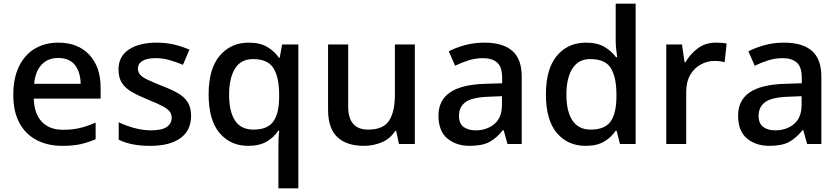

<svg xmlns="http://www.w3.org/2000/svg" viewBox="-20 -780 4548 1040"><path d="M296 -549Q402 -549 463.5 -483.5Q525 -418 525 -305V-246H163Q165 -165 206 -121Q247 -77 322 -77Q374 -77 414.5 -87Q455 -97 498 -116V-26Q457 -8 416 1Q375 10 317 10Q239 10 179 -21Q119 -52 85.5 -113.5Q52 -175 52 -266Q52 -356 82.5 -419.5Q113 -483 168 -516Q223 -549 296 -549ZM295 -466Q239 -466 205 -429.5Q171 -393 165 -326H417Q416 -388 386.5 -427Q357 -466 295 -466Z M1015 -153Q1015 -73 957 -31.5Q899 10 795 10Q738 10 697.5 1.5Q657 -7 623 -23V-118Q659 -100 706 -87Q753 -74 798 -74Q857 -74 883.5 -92.5Q910 -111 910 -142Q910 -160 900 -174.5Q890 -189 862.5 -204Q835 -219 782 -240Q731 -261 695 -281.5Q659 -302 640.5 -330.5Q622 -359 622 -404Q622 -475 678.5 -512Q735 -549 828 -549Q878 -549 921.5 -539Q965 -529 1006 -511L971 -429Q935 -444 898.5 -454.5Q862 -465 823 -465Q776 -465 751.5 -450Q727 -435 727 -409Q727 -390 738.5 -376Q750 -362 778.5 -348.5Q807 -335 857 -315Q907 -296 942.5 -276Q978 -256 996.5 -227Q1015 -198 1015 -153Z M1488 11Q1488 -8 1489 -30.5Q1490 -53 1493 -72H1487Q1465 -37 1425.5 -13.5Q1386 10 1324 10Q1228 10 1169 -60Q1110 -130 1110 -269Q1110 -407 1170 -478Q1230 -549 1327 -549Q1389 -549 1428 -525.5Q1467 -502 1491 -467H1495L1508 -539H1596V240H1488ZM1353 -78Q1428 -78 1459.5 -120.5Q1491 -163 1492 -250V-268Q1492 -362 1461 -411Q1430 -460 1351 -460Q1285 -460 1253 -408.5Q1221 -357 1221 -267Q1221 -176 1253 -127Q1285 -78 1353 -78Z M2227 -539V0H2141L2126 -71H2121Q2094 -29 2048.5 -9.5Q2003 10 1951 10Q1858 10 1807.5 -37Q1757 -84 1757 -187V-539H1866V-203Q1866 -78 1974 -78Q2057 -78 2088 -127Q2119 -176 2119 -268V-539Z M2603 -549Q2704 -549 2755 -504.5Q2806 -460 2806 -365V0H2729L2708 -75H2704Q2669 -31 2630 -10.5Q2591 10 2524 10Q2451 10 2403 -30Q2355 -70 2355 -154Q2355 -236 2417 -279Q2479 -322 2607 -326L2700 -329V-358Q2700 -417 2673 -441Q2646 -465 2597 -465Q2556 -465 2518 -453Q2480 -441 2445 -424L2411 -502Q2449 -522 2498.5 -535.5Q2548 -549 2603 -549ZM2627 -256Q2536 -253 2501 -226.5Q2466 -200 2466 -153Q2466 -111 2491 -92.5Q2516 -74 2556 -74Q2617 -74 2658 -108.5Q2699 -143 2699 -212V-259Z M3152 10Q3055 10 2996 -60Q2937 -130 2937 -269Q2937 -407 2996.5 -478Q3056 -549 3154 -549Q3215 -549 3254 -526Q3293 -503 3317 -470H3323Q3321 -484 3318 -511Q3315 -538 3315 -559V-760H3423V0H3338L3320 -72H3315Q3292 -37 3253 -13.5Q3214 10 3152 10ZM3179 -78Q3256 -78 3287 -121.5Q3318 -165 3319 -252V-268Q3319 -361 3289 -410.5Q3259 -460 3177 -460Q3113 -460 3080.5 -408.5Q3048 -357 3048 -267Q3048 -176 3081 -127Q3114 -78 3179 -78Z M3857 -549Q3871 -549 3887.5 -548Q3904 -547 3916 -544L3905 -443Q3879 -450 3851 -450Q3811 -450 3775.5 -430.5Q3740 -411 3718.5 -374Q3697 -337 3697 -283V0H3589V-539H3674L3688 -443H3693Q3718 -487 3759.5 -518Q3801 -549 3857 -549Z M4226 -549Q4327 -549 4378 -504.5Q4429 -460 4429 -365V0H4352L4331 -75H4327Q4292 -31 4253 -10.5Q4214 10 4147 10Q4074 10 4026 -30Q3978 -70 3978 -154Q3978 -236 4040 -279Q4102 -322 4230 -326L4323 -329V-358Q4323 -417 4296 -441Q4269 -465 4220 -465Q4179 -465 4141 -453Q4103 -441 4068 -424L4034 -502Q4072 -522 4121.5 -535.5Q4171 -549 4226 -549ZM4250 -256Q4159 -253 4124 -226.5Q4089 -200 4089 -153Q4089 -111 4114 -92.5Q4139 -74 4179 -74Q4240 -74 4281 -108.5Q4322 -143 4322 -212V-259Z"/></svg>

Font: Noto Sans Sora Sompeng Medium
Style: Regular
Weight: 500
Designer: Monotype Design Team. David Williams.
Foundry: Monotype Imaging Inc.
Version: Version 2.101; ttfautohint (v1.8.4.7-5d5b)